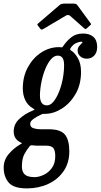

<svg xmlns="http://www.w3.org/2000/svg" viewBox="-96 -793 558 1065"><path d="M126.5 -635 115 -650Q110.5 -656 111.2 -658Q112 -660 118.5 -665.5L234 -764.5Q243.5 -773 262 -773H311.5Q321 -773 325.2 -771Q329.5 -769 333 -764.5L406.5 -664Q409.5 -660 409.2 -658.2Q409 -656.5 404 -652.5L386.5 -637Q380 -631 378 -631.5Q376 -632 370.5 -636.5L293 -705Q282.5 -714.5 268 -705.5L144 -632Q137.5 -628 134 -629Q130.5 -630 126.5 -635ZM-75.5 137Q-75.5 94 -47.5 61.2Q-19.5 28.5 16 8Q27 1.5 26 1Q25 0.5 16.5 -4Q-3.5 -14.5 -11.8 -29.5Q-20 -44.5 -20 -64Q-20 -105 11.2 -133.5Q42.5 -162 82 -178Q96 -183.5 95.2 -185.5Q94.5 -187.5 85 -193Q58 -209 44.2 -237.5Q30.5 -266 30.5 -302.5Q30.5 -368.5 58.8 -420.2Q87 -472 132.8 -501.8Q178.5 -531.5 230.5 -531.5Q236 -531.5 238.2 -531.2Q240.5 -531 242.5 -530.5Q248 -530 249.2 -530.8Q250.5 -531.5 254.5 -537Q272 -564 298.5 -585.5Q325 -607 364.5 -607Q401.5 -607 422.2 -588.2Q443 -569.5 443 -532.5Q443 -502 426.8 -484.8Q410.5 -467.5 385.5 -467.5Q364 -467.5 349.2 -480.5Q334.5 -493.5 334.5 -513Q334.5 -528 344.5 -539Q354.5 -550 360.2 -555.8Q366 -561.5 353 -561.5Q343.5 -561.5 326.5 -554.2Q309.5 -547 296.5 -527.5Q290 -518 296.5 -514Q317 -502.5 335.2 -471.8Q353.5 -441 353.5 -394.5Q353.5 -324 323.2 -271.8Q293 -219.5 246.8 -190.5Q200.5 -161.5 153.5 -161.5Q150 -161.5 145 -161.5Q142.5 -161.5 139.8 -160.8Q137 -160 130 -156.5Q109 -147 90.2 -133.8Q71.5 -120.5 71.5 -106.5Q71.5 -87.5 89.5 -81.8Q107.5 -76 128 -76Q131.5 -76 141.8 -76Q152 -76 162 -76Q172 -76 175 -76Q240.5 -76 264.5 -46Q288.5 -16 288.5 46.5Q288.5 110.5 256.5 156.8Q224.5 203 171 227.5Q117.5 252 53.5 252Q-21 252 -48.2 219.2Q-75.5 186.5 -75.5 137ZM125.5 -264Q125.5 -208.5 164.5 -208.5Q183.5 -208.5 200.5 -229Q217.5 -249.5 231 -282.8Q244.5 -316 252 -355Q259.5 -394 259.5 -431.5Q260 -484.5 224 -484.5Q204 -484.5 186.2 -463.8Q168.5 -443 155 -409.8Q141.5 -376.5 133.8 -338Q126 -299.5 125.5 -264ZM69 17.5Q53.5 36 39.5 61.5Q25.5 87 25.5 130.5Q25.5 160 41.5 174.8Q57.5 189.5 95.5 189.5Q119.5 189.5 146.2 177Q173 164.5 191.8 138.8Q210.5 113 210.5 73Q210.5 41.5 199.8 28.2Q189 15 159.5 15H115Q108 15 103.2 14.8Q98.5 14.5 84 13Q74 12 69 17.5Z"/></svg>

Font: Besley* Condensed Medium
Style: Italic
Weight: 500
Width: 3
Italic angle: -13°
Designer: Owen Earl
Foundry: indestructible type*
Version: Version 3.000; ttfautohint (v1.8.3)